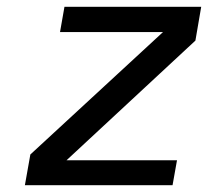

<svg xmlns="http://www.w3.org/2000/svg" viewBox="-20 -543 610 563"><path d="M53 0 69 -90 458 -449H156L169 -523H570L553 -424L175 -73H499L486 0Z"/></svg>

Font: Tomorrow
Style: Italic
Weight: 400
Italic angle: -10°
Designer: Tony de Marco, Monica Rizzolli
Foundry: Just in Type
Version: Version 2.002